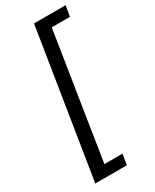

<svg xmlns="http://www.w3.org/2000/svg" viewBox="-224 -764 813 1004"><g transform="rotate(-30 182.5 -262.5)"><path d="M33 180 174 -705H365L354 -641H244L125 116H234L224 180Z"/></g></svg>

Font: Nunito Sans 10pt SemiCondensed
Style: Italic
Weight: 400
Width: 4
Italic angle: -9°
Designer: Vernon Adams
Foundry: Vernon Adams
Version: Version 3.101;gftools[0.9.27]